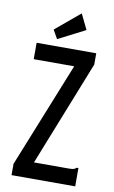

<svg xmlns="http://www.w3.org/2000/svg" viewBox="-89 -841 529 888"><g transform="rotate(10 175.0 -396.5)"><path d="M31 -53 229 -546H39V-623H319V-570L123 -76H285Q301 -76 308.5 -78Q316 -80 322 -86H330V0H31ZM129 -656 106 -697 221 -793 256 -721Z"/></g></svg>

Font: Inconsolata ExtraCondensed SemiBold
Style: Regular
Weight: 600
Width: 2
Monospace: yes
Designer: Raph Levien, Cyreal, Brenton Simpson
Foundry: Raph Levien, Cyreal, Google
Version: Version 3.001; ttfautohint (v1.8.2.53-6de2)